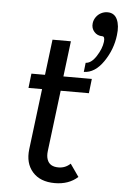

<svg xmlns="http://www.w3.org/2000/svg" viewBox="-57 -864 590 915"><g transform="rotate(5 238.0 -406.5)"><path d="M405 -707Q381 -707 366 -724Q351 -741 354 -765Q356 -781 365.5 -794.5Q375 -808 389.5 -815.5Q404 -823 420 -823Q453 -823 466.5 -793.5Q480 -764 474 -718Q466 -649 425.5 -590Q385 -531 332 -530L337 -574Q364 -575 387.5 -611.5Q411 -648 415 -681Q418 -707 405 -707ZM251 -66Q284 -66 308 -89L350 -29Q307 10 240 10Q170 10 133.5 -31.5Q97 -73 105 -140L141 -431H76L84 -500H149L170 -670H258L237 -500H373L365 -431H230L194 -140Q191 -116 197 -99Q203 -82 216.5 -74Q230 -66 251 -66Z"/></g></svg>

Font: Orkney
Style: Italic
Weight: 400
Italic angle: -7°
Designer: Samuel Oakes and Alfredo Marco Pradil
Foundry: Alfredo Marco Pradil
Version: 1.0; ttfautohint (v1.5)